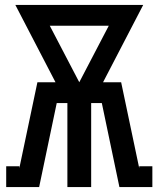

<svg xmlns="http://www.w3.org/2000/svg" viewBox="-20 -755 640 775"><path d="M5 0V-84H58V-76L131 -423H204L42 -735H558L396 -423H469L542 -76V-84H595V0H462L391 -339H348V0H252V-339H209L138 0ZM300 -423 419 -651H181Z"/></svg>

Font: Iosevka Curly Slab MdEx
Style: Regular
Weight: 500
Width: 7
Monospace: yes
Designer: Belleve Invis
Foundry: Belleve Invis
Version: Version 11.1.0; ttfautohint (v1.8.3)